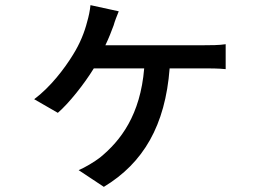

<svg xmlns="http://www.w3.org/2000/svg" viewBox="-20 -639 1040 747"><path d="M390 -463C403 -490 414 -518 422 -540C427 -558 434 -575 442 -595L332 -619C330 -598 325 -574 319 -554C309 -514 291 -469 264 -426C231 -372 176 -300 113 -253L205 -200C247 -236 307 -311 345 -373H541C526 -192 450 -92 369 -26C347 -9 310 13 286 23L384 88C538 -5 623 -151 640 -373H775C795 -373 830 -373 858 -370V-467C833 -463 797 -463 775 -463Z"/></svg>

Font: Noto Sans CJK KR Medium
Style: Regular
Weight: 500
Designer: Ryoko NISHIZUKA (kana & ideographs); Paul D. Hunt (Latin, Greek & Cyrillic); Wenlong ZHANG (bopomofo); Sandoll Communica
Foundry: Adobe Systems Incorporated
Version: Version 1.004;PS 1.004;hotconv 1.0.82;makeotf.lib2.5.63406